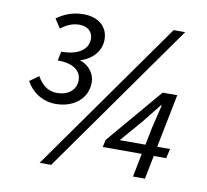

<svg xmlns="http://www.w3.org/2000/svg" viewBox="-77 -756 918 853"><g transform="rotate(10 382.0 -330.0)"><path d="M321 -380C321 -414 299 -452 253 -468C311 -486 344 -528 344 -577C344 -636 299 -672 234 -672C190 -672 152 -660 113 -632L140 -591C168 -613 195 -623 223 -623C261 -623 284 -601 284 -569C284 -532 254 -491 164 -491L155 -450C231 -450 262 -418 262 -379C262 -333 224 -307 177 -307C133 -307 106 -333 87 -367L46 -338C69 -295 115 -258 180 -258C256 -258 321 -303 321 -380ZM639 -672 155 12H207L691 -672ZM715 -149H657L705 -390H639L426 -139L419 -106H595L574 0H628L649 -106H705ZM488 -149 574 -249 641 -333H645L619 -225L604 -149Z"/></g></svg>

Font: Cambridge Sans Italic
Style: Regular
Weight: 400
Italic angle: -11°
Version: Version 2.000;PS 002.000;hotconv 1.0.88;makeotf.lib2.5.64775